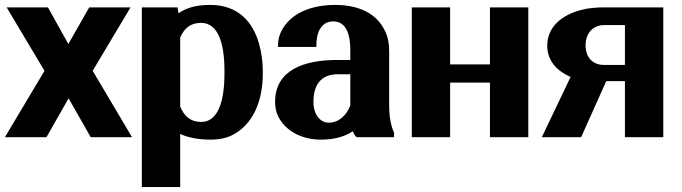

<svg xmlns="http://www.w3.org/2000/svg" viewBox="-23 -558 2775 781"><path d="M-3 0H166L256 -158L346 0H514L354 -270L508 -528H340L255 -379L172 -528H4L158 -270Z M554 203H710V-13C739 0 779 10 833 10C867 10 899 4 925 -10C1004 -52 1046 -143 1046 -259V-270C1046 -310 1040 -346 1031 -379C1006 -468 947 -538 832 -538C774 -538 735 -526 703 -504L699 -528H554ZM710 -125V-405C726 -442 751 -465 795 -465C866 -465 890 -377 890 -272V-257C890 -152 866 -62 796 -62C752 -62 726 -85 710 -125Z M1096 -144C1096 -121 1100 -101 1110 -82C1138 -28 1200 10 1283 10C1340 10 1382 -4 1412 -24C1416 -15 1420 -7 1427 0H1580V-18C1566 -49 1560 -85 1560 -132V-350C1560 -381 1555 -409 1543 -432C1511 -501 1440 -538 1340 -538C1270 -538 1213 -521 1172 -491C1139 -466 1108 -426 1108 -374V-367H1264V-374C1264 -440 1293 -471 1332 -471C1378 -471 1402 -432 1402 -353V-314H1347C1212 -314 1096 -272 1096 -144ZM1252 -143C1252 -227 1295 -256 1352 -256H1402V-129C1386 -88 1355 -59 1314 -59C1281 -59 1252 -90 1252 -143Z M1652 0H1808V-222H1970V0H2126V-528H1970V-296H1808V-528H1652Z M2181 0H2341L2443 -228H2519V0H2675V-528H2435C2400 -528 2368 -525 2339 -517C2267 -498 2203 -452 2203 -372C2203 -309 2245 -268 2298 -245ZM2359 -373C2359 -428 2393 -456 2435 -456H2519V-294H2432C2392 -294 2359 -321 2359 -373Z"/></svg>

Font: Aerodynamic
Style: Bd
Weight: 500
Designer: Google
Version: Version 2.000980; 2014